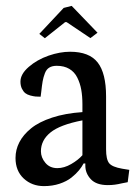

<svg xmlns="http://www.w3.org/2000/svg" viewBox="-20 -614 463 646"><path d="M221.2 -594.2 308.1 -503.9 284.2 -485.8 204.1 -539.6H199.2L130.9 -485.4L112.3 -500L194.3 -587.4ZM257.3 -209Q181.6 -194.3 149.7 -168.2Q117.7 -142.1 117.7 -105Q117.7 -84 132.6 -66.2Q147.5 -48.3 172.9 -48.3Q195.8 -48.3 219.5 -62Q243.2 -75.7 257.3 -91.8ZM342.8 8.8Q304.2 8.8 285.6 -11Q267.1 -30.8 267.1 -56.6V-64H261.2Q255.4 -52.7 245.8 -41Q236.3 -29.3 220.5 -16.6Q204.6 -3.9 180.4 4.2Q156.2 12.2 127.9 12.2Q87.4 12.2 59.8 -13.4Q32.2 -39.1 32.2 -82.5Q32.2 -110.4 45.2 -135.5Q58.1 -160.6 84.5 -182.1Q110.8 -203.6 155.3 -218.3Q199.7 -232.9 257.3 -236.8V-263.7Q257.3 -290 253.4 -312Q249.5 -334 240 -353Q230.5 -372.1 213.1 -382.3Q195.8 -392.6 170.9 -392.6Q155.8 -392.6 146 -386.7Q136.2 -380.9 131.1 -367.7Q126 -354.5 123.5 -340.6Q121.1 -326.7 118.7 -304.2Q117.7 -293.9 116.7 -288.6Q106.4 -288.6 99.4 -289.3Q92.3 -290 82 -292.7Q71.8 -295.4 65.2 -300.5Q58.6 -305.7 53.7 -315.7Q48.8 -325.7 48.8 -339.4Q48.8 -364.7 76.7 -388.9Q104.5 -413.1 143.6 -426.8Q181.6 -439.9 215.8 -439.9Q280.3 -439.9 308.6 -403.8Q336.9 -367.7 336.9 -289.6V-111.8Q336.9 -77.6 347.2 -64.9Q357.4 -52.2 391.1 -46.4L415 -42.5L409.7 -1Q401.9 0 389.6 2.9Q377.4 5.9 366.5 7.3Q355.5 8.8 342.8 8.8Z"/></svg>

Font: Neuton
Style: Regular
Weight: 400
Designer: Brian M Zick
Version: Version 1.3